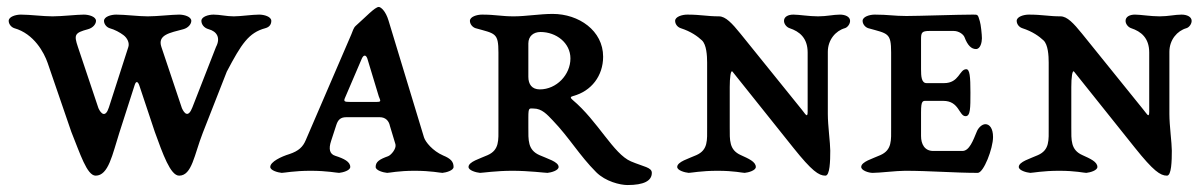

<svg xmlns="http://www.w3.org/2000/svg" viewBox="-20 -495 3448 552"><path d="M335 -394C346.2 -385.6 352.7 -371.4 349 -360L293 -186C283.3 -155.8 270.4 -167.6 263 -184L204 -360C192.2 -395.1 194.4 -400.6 233 -411C247.5 -414.9 256 -426 256 -435C256 -447 236 -453 221 -453C201 -453 158 -448 131 -448C104 -448 66 -453 40 -453C25 -453 5 -447 5 -435C5 -426 12 -417 21 -414C78 -398 106.9 -343.3 117 -314L185 -116C210.5 -53 230 10 255 10C292 10 303.1 -51.1 323 -113L367 -250C371.1 -263.4 376.6 -261.3 381 -248L425 -116C448.2 -52.1 470 10 495 10C532 10 538.2 -49.7 563 -113L632 -289C674 -368.6 694.7 -401.1 743 -414C755.6 -417.4 760 -426 760 -435C760 -447 740 -453 725 -453C705 -453 672 -448 652 -448C631 -448 612 -453 594 -453C579 -453 559 -447 559 -435C559 -426 565.5 -414.9 580 -411C603.2 -404.8 615 -386.5 601 -360L533 -186C521.5 -156.5 510.4 -167.6 503 -184L444 -360C432.2 -395.1 468.4 -400.6 507 -411C521.5 -414.9 530 -426 530 -435C530 -447 510 -453 495 -453C475 -453 432 -448 405 -448C378 -448 340 -453 314 -453C299 -453 279 -447 279 -435C279 -426 286 -417 295 -414C310.3 -409.7 324.6 -401.8 335 -394Z M972 -214 1020 -326C1025.1 -337.9 1032 -338 1036 -327L1069 -218C1074 -205 1077 -202 1063 -202H986C971 -202 967 -203 972 -214ZM1254 -48C1224 -61 1203 -87 1199 -100L1097 -436C1089 -463 1075 -475 1069 -475C1058 -475 1031.9 -446.5 1002.5 -420.5C996.3 -415 993.8 -404.9 990 -396L859 -92C851 -73 839 -61 812 -52C789 -45 757 -30 757 -15C757 -5 779 1 790 2C797 2 826 -4 873 -4C921 -4 948 2 955 2C966 1 987 -5 987 -15C987 -30 969 -39 944 -47C928 -52 924 -66 932 -90L947 -136C951.7 -150.3 959 -158 975 -158H1072C1088 -158 1098 -148 1101 -133L1117 -80C1120 -67 1104 -49 1096 -46C1071 -37 1060 -30 1060 -15C1060 -5 1082 1 1093 2C1100 2 1125 -4 1172 -4C1220 -4 1245 2 1252 2C1263 1 1284 -5 1284 -15C1284 -30 1276 -39 1254 -48Z M1499 -274V-370C1499 -391.3 1514 -403 1534 -403C1579 -403 1620 -371.8 1620 -327C1620 -280 1580 -238 1532 -238C1509 -238 1499 -253 1499 -274ZM1569 -455C1532 -455 1492 -448 1457 -448C1421 -448 1405 -453 1366 -453C1351 -453 1331 -447 1331 -435C1331 -426 1338 -417 1347 -414C1404 -398 1413 -401 1413 -344V-129C1413 -92 1416 -64 1382 -49C1360 -39 1327 -30 1327 -15C1327 -5 1349 1 1360 2C1367 2 1406 -4 1453 -4C1501 -4 1547 2 1554 2C1565 1 1586 -5 1586 -15C1586 -30 1553 -39 1531 -49C1497 -64 1499 -92 1499 -129V-158C1499 -187 1502 -183 1514 -183C1538 -183 1553.1 -165.6 1569 -149C1616.8 -99.3 1645.9 -48.1 1694 0C1720.9 26.9 1763 37 1784 37C1831 37 1854 25 1854 2C1854 -14 1830.8 -15.4 1794 -31C1743.4 -52.5 1699.5 -146.3 1626 -208C1618.3 -214.4 1620.3 -216.9 1628 -219C1680.2 -233 1714 -277 1714 -332C1714 -407 1644 -455 1569 -455Z M2302 -344V-174C2302.3 -152 2293 -171 2285 -180L2109 -398C2084.5 -428.3 2066 -448 2047 -448C2013 -448 1995 -453 1956 -453C1941 -453 1921 -447 1921 -435C1921 -426 1927.5 -417.1 1937 -414C1967.4 -404.1 1985.5 -390.5 1998 -379C2011.2 -366.8 2013 -335 2013 -315V-129C2013 -92 2016 -64 1982 -49C1960 -39 1927 -30 1927 -15C1927 -5 1949 1 1960 2C1967 2 1996 -4 2043 -4C2091 -4 2114 2 2121 2C2132 1 2153 -5 2153 -15C2153 -30 2132 -39 2110 -49C2076 -64 2078 -92 2078 -129V-245C2078 -272 2080.8 -295 2086 -289L2261 -70C2314.1 -3.6 2334 10 2353 10C2366 10 2367 -32.4 2367 -62C2367 -84 2360 -134 2360 -167V-346C2360 -381 2383 -406.7 2409 -414C2416.7 -416.2 2424 -426 2424 -435C2424 -447 2410 -453 2395 -453C2376 -453 2357 -448 2332 -448C2306 -448 2277 -453 2261 -453C2246 -453 2234 -447 2234 -435C2234 -426 2241.5 -416.8 2250 -414C2278.5 -404.5 2302 -386 2302 -344Z M2582 -4C2653 -4 2724 2 2791 2C2808 2 2835 -68 2835 -101C2835 -126 2825 -138 2813 -138C2803 -138 2792 -127 2788 -116C2778 -92 2767 -61 2747 -61H2663C2638 -61 2628 -81 2628 -104V-172C2628 -208 2633 -205 2646 -205H2692C2738 -205 2737 -161 2756 -161C2770 -161 2770 -184 2770 -229C2770 -275 2768 -296 2758 -296C2738 -296 2738 -256 2694 -256H2644C2629 -256 2628 -276 2628 -296V-382C2628 -401 2630 -406 2652 -406H2722C2737 -406 2750 -396 2753 -388C2762 -364 2773 -354 2786 -354C2799 -354 2803 -374 2803 -385C2803 -395 2800 -425 2797 -434C2791 -454 2792 -453 2776 -453C2734 -453 2621 -449 2586 -449C2550 -449 2534 -453 2495 -453C2480 -453 2460 -447 2460 -435C2460 -426 2467 -417 2476 -414C2533 -398 2542 -401 2542 -344V-129C2542 -92 2545 -64 2511 -49C2489 -39 2456 -30 2456 -15C2456 -5 2477 2 2489 2C2509 2 2557 -4 2582 -4Z M3284 -344V-174C3284.3 -152 3275 -171 3267 -180L3091 -398C3066.5 -428.3 3048 -448 3029 -448C2995 -448 2977 -453 2938 -453C2923 -453 2903 -447 2903 -435C2903 -426 2909.5 -417.1 2919 -414C2949.4 -404.1 2967.5 -390.5 2980 -379C2993.2 -366.8 2995 -335 2995 -315V-129C2995 -92 2998 -64 2964 -49C2942 -39 2909 -30 2909 -15C2909 -5 2931 1 2942 2C2949 2 2978 -4 3025 -4C3073 -4 3096 2 3103 2C3114 1 3135 -5 3135 -15C3135 -30 3114 -39 3092 -49C3058 -64 3060 -92 3060 -129V-245C3060 -272 3062.8 -295 3068 -289L3243 -70C3296.1 -3.6 3316 10 3335 10C3348 10 3349 -32.4 3349 -62C3349 -84 3342 -134 3342 -167V-346C3342 -381 3365 -406.7 3391 -414C3398.7 -416.2 3406 -426 3406 -435C3406 -447 3392 -453 3377 -453C3358 -453 3339 -448 3314 -448C3288 -448 3259 -453 3243 -453C3228 -453 3216 -447 3216 -435C3216 -426 3223.5 -416.8 3232 -414C3260.5 -404.5 3284 -386 3284 -344Z"/></svg>

Font: EB Garamond SC 08
Style: Regular
Weight: 400
Version: Version 0.016